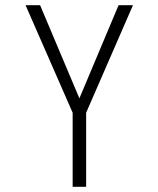

<svg xmlns="http://www.w3.org/2000/svg" viewBox="-20 -720 610 740"><path d="M260 0V-285.5L78.5 -700H134.5L286 -341L437 -700H492.5L312 -285.5V0Z"/></svg>

Font: League Mono Narrow UltraLight
Style: Regular
Weight: 200
Width: 3
Designer: Tyler Finck
Foundry: The League of Moveable Type / Tyler Finck
Version: Version 2.210